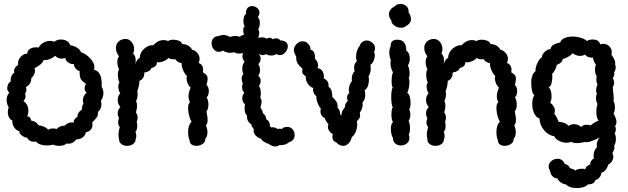

<svg xmlns="http://www.w3.org/2000/svg" viewBox="-20 -746 3213 982"><path d="M283 0Q264 0 252 -6Q234 -2 220 -2Q181 -2 164 -22Q160 -21 153 -21Q130 -21 118 -42Q108 -41 92.5 -52.5Q77 -64 79 -75Q63 -79 52.5 -94.5Q42 -110 43 -130Q32 -134 26 -146Q20 -158 20 -173Q20 -189 25 -196Q14 -213 14 -235Q14 -258 28 -272Q17 -280 17 -296Q17 -306 22 -316Q27 -326 35 -330Q33 -344 38.5 -356.5Q44 -369 54 -375Q52 -378 52 -384Q52 -393 58.5 -402Q65 -411 73 -413Q72 -416 72 -421Q72 -442 88 -457.5Q104 -473 119 -471Q119 -485 131.5 -494.5Q144 -504 164 -504Q173 -504 178 -503Q185 -518 202 -527.5Q219 -537 237 -537Q249 -537 257 -532Q271 -544 292 -544Q309 -544 322.5 -536Q336 -528 339 -514Q355 -514 373 -502.5Q391 -491 394 -479Q418 -472 440.5 -448.5Q463 -425 463 -401Q463 -397 461 -389Q504 -380 500 -302Q509 -287 509 -270Q509 -250 496 -230Q499 -221 499 -213Q499 -201 494 -190Q489 -179 481 -173Q482 -157 475.5 -147Q469 -137 452 -120Q453 -116 453 -108Q453 -78 419 -69Q416 -53 402.5 -43Q389 -33 370 -33Q354 -11 331 -11Q324 -11 320 -12Q308 0 283 0ZM253 -89Q267 -89 268 -85Q276 -94 288 -99Q300 -104 310 -103Q327 -120 347 -120Q354 -120 357 -119Q356 -128 362 -136.5Q368 -145 376 -148Q376 -161 382.5 -170.5Q389 -180 399 -185Q399 -205 407 -217Q404 -225 404 -233Q404 -244 409 -254.5Q414 -265 423 -272Q413 -281 413 -294Q413 -306 420 -318Q400 -330 393.5 -341.5Q387 -353 387 -384Q378 -383 368.5 -394Q359 -405 357 -419Q346 -416 330.5 -425.5Q315 -435 315 -450Q307 -446 296 -446Q275 -446 262 -461Q251 -450 233.5 -443.5Q216 -437 203 -439Q202 -429 185.5 -415.5Q169 -402 156 -398Q159 -392 159 -384Q159 -374 154 -364Q149 -354 140 -347Q141 -333 133.5 -320Q126 -307 113 -302Q115 -294 115 -289Q115 -275 108 -267Q111 -260 111 -253Q111 -242 100 -229Q125 -212 125 -180Q125 -163 119 -151Q129 -150 133 -145Q137 -140 140 -129Q165 -126 177 -105Q188 -105 204.5 -98Q221 -91 226 -82Q234 -89 253 -89Z M755 -399Q748 -379 718 -375Q719 -358 711 -346.5Q703 -335 693 -333Q693 -307 682 -279Q684 -271 684 -265Q684 -245 676 -229Q681 -219 681 -206Q681 -189 675 -171Q684 -159 684 -144Q684 -135 679 -123Q682 -117 682 -104Q682 -82 673 -72Q677 -58 677 -50Q677 -42 674 -36Q674 -19 661 -9.5Q648 0 630 0Q613 0 600.5 -9.5Q588 -19 589 -36Q586 -45 586 -55Q586 -76 593 -95Q584 -107 584 -121Q584 -130 589 -142Q582 -153 582 -167Q582 -177 586 -185Q590 -193 596 -198Q582 -214 582 -235Q582 -255 595 -269Q591 -274 588 -284Q585 -294 585 -304Q585 -317 591 -323Q583 -341 583 -364Q583 -384 589 -391Q580 -411 580 -429Q580 -449 589 -458Q573 -477 573 -500Q573 -528 597 -541Q609 -547 621 -547Q640 -547 653 -531.5Q666 -516 666 -495Q666 -484 661 -472Q674 -459 674 -439Q674 -425 672 -416Q680 -445 695 -450Q695 -469 707 -485Q719 -501 735.5 -509Q752 -517 763 -514Q788 -541 817 -541Q830 -541 840 -536Q849 -543 867 -543Q882 -543 895 -537.5Q908 -532 912 -521Q948 -519 963 -491Q976 -490 988.5 -476Q1001 -462 1001 -444Q1001 -436 996 -424Q1019 -415 1019 -389Q1019 -380 1018 -376Q1031 -369 1036.5 -361.5Q1042 -354 1042 -343Q1042 -331 1036 -311Q1048 -302 1048 -281Q1048 -259 1037 -248Q1046 -233 1046 -211Q1046 -189 1036 -176Q1042 -146 1042 -134Q1042 -113 1033 -105Q1041 -87 1041 -70Q1041 -47 1030 -36Q1031 -20 1016.5 -10Q1002 0 984 0Q970 0 960 -7Q950 -14 950 -27Q942 -46 942 -70Q942 -107 960 -124Q953 -133 947.5 -153.5Q942 -174 942 -192Q942 -217 952 -223Q944 -238 944 -254Q944 -272 955 -298Q946 -305 940 -319Q934 -333 934 -346Q934 -350 936 -358Q925 -367 916.5 -387Q908 -407 909 -423Q900 -424 891 -429Q882 -434 877 -443H866Q849 -443 842 -450Q834 -440 815.5 -432.5Q797 -425 783 -428H782Q784 -417 775.5 -408.5Q767 -400 755 -399Z M1439 -96Q1443 -97 1449 -97Q1466 -97 1476.5 -84.5Q1487 -72 1487 -55Q1487 -42 1480 -32.5Q1473 -23 1459 -19Q1438 -1 1409 -4Q1401 3 1388 3Q1370 3 1355 -10Q1345 -12 1331 -20.5Q1317 -29 1317 -36Q1303 -38 1288.5 -52Q1274 -66 1278 -86Q1267 -98 1265 -111Q1253 -117 1247.5 -129Q1242 -141 1244 -154Q1231 -166 1231 -190Q1231 -199 1233 -213Q1219 -224 1219 -243Q1219 -260 1230 -271Q1218 -283 1218 -302Q1218 -309 1222 -319Q1216 -331 1216 -343Q1216 -359 1225 -368Q1219 -380 1219 -394Q1219 -406 1222.5 -415.5Q1226 -425 1231 -430Q1220 -443 1220 -458Q1220 -466 1223 -475Q1214 -472 1203 -472Q1186 -472 1178 -479Q1166 -476 1157 -476Q1139 -476 1120 -487Q1110 -481 1099 -481Q1083 -481 1072.5 -494.5Q1062 -508 1062 -525Q1062 -540 1071.5 -550.5Q1081 -561 1099 -562Q1111 -567 1121 -567Q1141 -567 1156 -557Q1169 -562 1185 -562Q1199 -562 1207 -557Q1208 -561 1215.5 -564.5Q1223 -568 1228 -567Q1224 -576 1224 -591Q1224 -609 1232 -610Q1225 -620 1225 -639Q1225 -665 1238 -675Q1237 -695 1246 -705Q1255 -715 1269 -715Q1283 -715 1295 -705.5Q1307 -696 1307 -681Q1307 -671 1299 -658Q1309 -649 1309 -628Q1309 -619 1306.5 -609.5Q1304 -600 1300 -595Q1306 -591 1306 -579Q1306 -569 1301 -552Q1310 -555 1320 -555Q1335 -555 1343 -548Q1353 -553 1359 -553Q1369 -553 1375 -545Q1382 -550 1392 -550Q1406 -550 1414 -539Q1433 -539 1442.5 -530.5Q1452 -522 1452 -509Q1452 -493 1439.5 -478.5Q1427 -464 1411 -464Q1402 -464 1393 -470Q1383 -462 1367 -462Q1352 -462 1342 -469Q1329 -464 1323 -464Q1315 -464 1304 -471Q1313 -459 1313 -445Q1313 -430 1301 -418Q1310 -406 1310 -388Q1310 -372 1301 -358Q1313 -350 1313 -332Q1313 -317 1304 -306Q1314 -295 1314 -267Q1314 -255 1311 -247Q1318 -237 1318 -226Q1318 -220 1315.5 -210.5Q1313 -201 1312 -195Q1324 -181 1324 -168Q1341 -155 1341 -137Q1361 -126 1361 -100Q1363 -97 1365 -96Q1367 -95 1368 -94L1375 -95Q1390 -95 1399 -86Q1407 -88 1412 -88Q1415 -88 1423 -86Q1424 -91 1428.5 -93Q1433 -95 1439 -96Z M1807 -109Q1807 -89 1798.5 -70Q1790 -51 1780 -46Q1774 -23 1762 -11.5Q1750 0 1735 0Q1715 0 1700 -18Q1680 -25 1680 -45Q1680 -54 1683 -61Q1676 -61 1666.5 -73Q1657 -85 1657 -98Q1657 -104 1660 -110Q1657 -115 1650 -123.5Q1643 -132 1642 -142Q1631 -146 1625 -155.5Q1619 -165 1619 -177Q1619 -186 1621 -191Q1611 -201 1604 -220.5Q1597 -240 1598 -254Q1590 -260 1585.5 -269Q1581 -278 1581 -287Q1581 -293 1582 -296Q1567 -300 1555 -316.5Q1543 -333 1544 -356Q1533 -363 1529.5 -367.5Q1526 -372 1526 -379L1527 -395Q1512 -407 1503 -420.5Q1494 -434 1495 -456Q1483 -477 1483 -491Q1483 -508 1499 -523Q1512 -535 1527 -535Q1545 -535 1557.5 -520.5Q1570 -506 1568 -491Q1579 -491 1585 -480Q1591 -469 1591 -456Q1591 -450 1590 -447Q1607 -430 1607 -411Q1607 -404 1604 -398Q1623 -395 1631 -379Q1639 -363 1636 -345Q1664 -332 1660 -303Q1673 -293 1676 -281Q1679 -269 1680 -249Q1691 -241 1700 -227Q1709 -213 1706 -196Q1721 -181 1719 -163Q1722 -161 1726 -155Q1727 -171 1732 -180Q1737 -189 1745 -199Q1743 -205 1747 -214Q1751 -223 1759 -230Q1755 -237 1755 -246Q1755 -263 1767 -270Q1764 -276 1764 -287Q1764 -298 1768 -310Q1772 -322 1780 -331Q1779 -335 1779 -343Q1779 -367 1794 -382Q1791 -388 1791 -399Q1791 -420 1805 -433Q1801 -444 1801 -456Q1801 -473 1807 -489Q1813 -505 1820 -512Q1824 -525 1834 -532Q1844 -539 1855 -539Q1871 -539 1884.5 -527.5Q1898 -516 1898 -499Q1898 -489 1893 -480Q1897 -473 1897 -463Q1897 -449 1891 -435.5Q1885 -422 1875 -415Q1876 -408 1876 -395Q1876 -372 1865 -356Q1867 -348 1867 -338Q1867 -322 1862 -307Q1857 -292 1845 -284Q1848 -275 1848 -263Q1848 -235 1834 -222Q1835 -219 1835 -213Q1835 -201 1831 -189.5Q1827 -178 1820 -170Q1822 -160 1822 -156Q1822 -147 1818.5 -141.5Q1815 -136 1810.5 -131.5Q1806 -127 1805 -126Q1807 -116 1807 -109Z M1969 -673Q1969 -657 1982 -641Q1980 -628 1996 -616Q2012 -604 2031 -604Q2044 -604 2054 -611Q2082 -626 2082 -649Q2082 -664 2070 -683Q2071 -703 2058.5 -714.5Q2046 -726 2029 -726Q2010 -726 1998 -713Q1985 -707 1977 -696Q1969 -685 1969 -673ZM2080 -217Q2080 -195 2073 -188Q2079 -173 2079 -159Q2079 -141 2070 -129Q2077 -112 2077 -89Q2077 -70 2071 -58Q2074 -49 2074 -41Q2074 -23 2061 -12.5Q2048 -2 2030 -2Q2013 -2 2001 -12.5Q1989 -23 1990 -41Q1985 -47 1982 -60Q1979 -73 1979 -87Q1979 -113 1990 -121Q1982 -134 1982 -160Q1982 -186 1989 -198Q1985 -202 1983 -217Q1981 -232 1981 -250Q1981 -267 1983 -280.5Q1985 -294 1989 -298Q1983 -304 1983 -331Q1983 -362 1990 -376Q1985 -384 1981 -397Q1977 -410 1977 -421Q1977 -431 1979 -435Q1971 -461 1971 -477Q1971 -494 1979 -512Q1977 -527 1986 -535Q1995 -543 2012 -543Q2058 -543 2058 -487Q2067 -481 2071.5 -470.5Q2076 -460 2076 -447Q2076 -426 2066 -411Q2070 -405 2072.5 -393Q2075 -381 2075 -369Q2075 -353 2070 -347Q2074 -342 2074 -326Q2074 -311 2070.5 -294Q2067 -277 2063 -271Q2071 -268 2075.5 -252Q2080 -236 2080 -217Z M2332 -399Q2325 -379 2295 -375Q2296 -358 2288 -346.5Q2280 -335 2270 -333Q2270 -307 2259 -279Q2261 -271 2261 -265Q2261 -245 2253 -229Q2258 -219 2258 -206Q2258 -189 2252 -171Q2261 -159 2261 -144Q2261 -135 2256 -123Q2259 -117 2259 -104Q2259 -82 2250 -72Q2254 -58 2254 -50Q2254 -42 2251 -36Q2251 -19 2238 -9.5Q2225 0 2207 0Q2190 0 2177.5 -9.5Q2165 -19 2166 -36Q2163 -45 2163 -55Q2163 -76 2170 -95Q2161 -107 2161 -121Q2161 -130 2166 -142Q2159 -153 2159 -167Q2159 -177 2163 -185Q2167 -193 2173 -198Q2159 -214 2159 -235Q2159 -255 2172 -269Q2168 -274 2165 -284Q2162 -294 2162 -304Q2162 -317 2168 -323Q2160 -341 2160 -364Q2160 -384 2166 -391Q2157 -411 2157 -429Q2157 -449 2166 -458Q2150 -477 2150 -500Q2150 -528 2174 -541Q2186 -547 2198 -547Q2217 -547 2230 -531.5Q2243 -516 2243 -495Q2243 -484 2238 -472Q2251 -459 2251 -439Q2251 -425 2249 -416Q2257 -445 2272 -450Q2272 -469 2284 -485Q2296 -501 2312.5 -509Q2329 -517 2340 -514Q2365 -541 2394 -541Q2407 -541 2417 -536Q2426 -543 2444 -543Q2459 -543 2472 -537.5Q2485 -532 2489 -521Q2525 -519 2540 -491Q2553 -490 2565.5 -476Q2578 -462 2578 -444Q2578 -436 2573 -424Q2596 -415 2596 -389Q2596 -380 2595 -376Q2608 -369 2613.5 -361.5Q2619 -354 2619 -343Q2619 -331 2613 -311Q2625 -302 2625 -281Q2625 -259 2614 -248Q2623 -233 2623 -211Q2623 -189 2613 -176Q2619 -146 2619 -134Q2619 -113 2610 -105Q2618 -87 2618 -70Q2618 -47 2607 -36Q2608 -20 2593.5 -10Q2579 0 2561 0Q2547 0 2537 -7Q2527 -14 2527 -27Q2519 -46 2519 -70Q2519 -107 2537 -124Q2530 -133 2524.5 -153.5Q2519 -174 2519 -192Q2519 -217 2529 -223Q2521 -238 2521 -254Q2521 -272 2532 -298Q2523 -305 2517 -319Q2511 -333 2511 -346Q2511 -350 2513 -358Q2502 -367 2493.5 -387Q2485 -407 2486 -423Q2477 -424 2468 -429Q2459 -434 2454 -443H2443Q2426 -443 2419 -450Q2411 -440 2392.5 -432.5Q2374 -425 2360 -428H2359Q2361 -417 2352.5 -408.5Q2344 -400 2332 -399Z M3018 65Q3016 57 3016 50Q3016 37 3020.5 25.5Q3025 14 3033 8Q3032 4 3032 -3Q3032 -16 3037 -27.5Q3042 -39 3048 -43Q2988 -13 2973 -20Q2947 -14 2931 -14Q2910 -14 2902 -21Q2893 -16 2878 -16Q2858 -16 2839.5 -25.5Q2821 -35 2814 -50Q2787 -52 2764 -78.5Q2741 -105 2739 -140Q2721 -146 2711.5 -167.5Q2702 -189 2702 -215Q2702 -244 2713 -258Q2706 -263 2701.5 -281.5Q2697 -300 2697 -321Q2697 -367 2720 -383Q2717 -388 2721 -403.5Q2725 -419 2734 -434Q2743 -449 2752 -453Q2751 -462 2759 -473Q2767 -484 2778 -490Q2789 -496 2795 -494Q2799 -511 2812.5 -518Q2826 -525 2845 -529Q2850 -544 2867.5 -551.5Q2885 -559 2908 -559Q2931 -559 2951.5 -552.5Q2972 -546 2982 -536Q2992 -544 3012 -544Q3043 -544 3050 -519Q3058 -522 3066 -522Q3083 -522 3096 -509.5Q3109 -497 3109 -480Q3109 -471 3107 -467Q3117 -453 3122.5 -441Q3128 -429 3126 -417Q3129 -408 3129 -401Q3129 -385 3121 -377Q3122 -374 3122 -369Q3122 -358 3114 -345Q3121 -335 3121 -323Q3121 -311 3114 -301Q3116 -283 3116 -277Q3119 -252 3119 -243Q3119 -238 3117 -230Q3125 -219 3125 -198Q3125 -177 3118 -166Q3133 -138 3133 -123Q3133 -111 3126 -101Q3130 -94 3130 -85Q3130 -75 3124 -63Q3130 -54 3130 -35Q3130 -14 3120 2Q3125 3 3122 14.5Q3119 26 3112 37Q3117 47 3117 55Q3117 67 3110 78.5Q3103 90 3092 95Q3079 132 3055 138Q3056 150 3046 161.5Q3036 173 3025 175Q3020 197 2987 197Q2980 206 2964.5 211Q2949 216 2930 216Q2893 216 2874 197Q2861 196 2849 187.5Q2837 179 2831 167Q2816 166 2805.5 155Q2795 144 2794 129Q2786 116 2786 106Q2786 89 2800 77.5Q2814 66 2832 66Q2844 66 2853.5 72.5Q2863 79 2868 92Q2889 97 2896 115Q2913 117 2923 127Q2926 122 2936 119.5Q2946 117 2957 117Q2968 117 2974 120Q2974 112 2982 104.5Q2990 97 2999 96Q2997 88 3004 77Q3011 66 3018 65ZM2980 -108Q2995 -108 3001 -104Q3004 -108 3016.5 -116.5Q3029 -125 3042 -129Q3030 -141 3030 -174Q3030 -196 3036 -214Q3028 -230 3028 -244Q3028 -257 3033 -265Q3029 -272 3029 -284Q3029 -301 3036 -314Q3030 -325 3030 -341Q3030 -348 3032 -356Q3023 -368 3023 -390Q3023 -405 3028 -417Q3022 -421 3018 -431.5Q3014 -442 3013 -451Q3001 -450 2989 -454.5Q2977 -459 2973 -467Q2960 -460 2947 -460Q2928 -460 2908 -474Q2904 -466 2887 -456Q2870 -446 2858 -444Q2857 -434 2848.5 -426Q2840 -418 2827 -414Q2827 -405 2819.5 -390Q2812 -375 2804 -369L2805 -354Q2805 -335 2800.5 -319Q2796 -303 2786 -300Q2793 -294 2797 -281.5Q2801 -269 2801 -255Q2801 -233 2794 -220Q2802 -216 2810 -204.5Q2818 -193 2818 -179Q2818 -172 2815 -163Q2820 -160 2828 -144Q2836 -128 2837 -123Q2852 -122 2866.5 -117Q2881 -112 2887 -102Q2902 -111 2916 -111Q2935 -111 2953 -97Q2962 -108 2980 -108Z"/></svg>

Font: Pangolin
Style: Regular
Weight: 400
Designer: Kevin Burke
Foundry: Google, Inc.
Version: Version 1.101